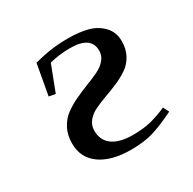

<svg xmlns="http://www.w3.org/2000/svg" viewBox="-111 -571 698 694"><g transform="rotate(-30 238.0 -224.5)"><path d="M75.2 -119.1Q75.2 -153.8 89.1 -180.7Q103 -207.5 125.5 -223.9Q147.9 -240.2 174.8 -252.9Q201.7 -265.6 228.5 -275.9Q255.4 -286.1 277.8 -296.9Q300.3 -307.6 314.2 -324Q328.1 -340.3 328.1 -361.8Q328.1 -421.9 241.2 -421.9Q194.3 -421.9 154.8 -411.1L113.8 -304.2L86.9 -309.1L109.9 -437Q152.8 -447.8 183.3 -451.9Q213.9 -456.1 254.9 -456.1Q299.8 -456.1 334.2 -446.8Q368.7 -437.5 392.3 -412.8Q416 -388.2 416 -350.1Q416 -317.4 402.3 -292.5Q388.7 -267.6 366.7 -252.7Q344.7 -237.8 318.4 -226.6Q292 -215.3 265.6 -205.8Q239.3 -196.3 217.3 -185.8Q195.3 -175.3 181.6 -158.4Q168 -141.6 168 -119.1Q168 -78.6 197.5 -57.4Q227.1 -36.1 282.2 -36.1Q323.2 -36.1 355.2 -43.7Q387.2 -51.3 424.8 -67.9L437 -43.9Q378.4 -15.1 340.3 -4.2Q302.2 6.8 250 6.8Q168 6.8 121.6 -26.4Q75.2 -59.6 75.2 -119.1Z"/></g></svg>

Font: Dehuti
Style: Bold
Weight: 700
Version: Version 1.2